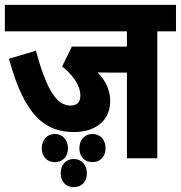

<svg xmlns="http://www.w3.org/2000/svg" viewBox="-20 -642 745 791"><path d="M628 -513H705V-622H0V-513H503V-450H276L236 -368C280 -333 311 -291 311 -248C311 -221 297 -207 270 -207C210 -207 169 -282 128 -433L17 -400C80 -168 163 -98 285 -98C371 -98 434 -143 434 -227C434 -270 415 -310 382 -344C398 -343 417 -343 435 -343H503V10H628ZM307 -31C307 2 328 26 361 26C394 26 415 2 415 -31C415 -65 394 -90 361 -90C328 -90 307 -65 307 -31ZM152 -31C152 2 173 26 206 26C239 26 260 2 260 -31C260 -65 239 -90 206 -90C173 -90 152 -65 152 -31ZM230 72C230 106 251 129 284 129C317 129 338 106 338 72C338 38 317 13 284 13C251 13 230 38 230 72Z"/></svg>

Font: Noto Sans Devanagari Condensed
Style: Bold
Weight: 700
Width: 3
Designer: Jelle Bosma - Monotype Design Team
Foundry: Monotype Imaging Inc.
Version: Version 2.004